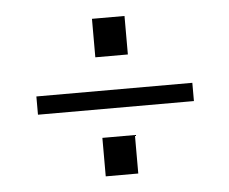

<svg xmlns="http://www.w3.org/2000/svg" viewBox="-38 -583 576 482"><g transform="rotate(-5 250.0 -341.5)"><path d="M292 -240H210V-143H292ZM54 -358V-312H447V-358ZM292 -540H210V-443H292Z"/></g></svg>

Font: LXGW Marker Gothic
Style: Regular
Weight: 400
Version: Version 1.001